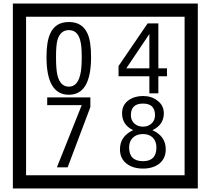

<svg xmlns="http://www.w3.org/2000/svg" viewBox="-20 -980 1195 1090"><path d="M1103 90H53V-960H1103ZM1028 15V-885H128V15ZM497 -656Q497 -442 371 -442Q244 -442 244 -656Q244 -744 265 -789Q294 -855 371 -855Q448 -855 477 -789Q497 -745 497 -656ZM444 -656Q444 -723 435 -752Q420 -809 371 -809Q322 -809 306 -752Q298 -723 298 -656Q298 -587 306 -553Q322 -488 371 -488Q419 -488 435 -554Q444 -587 444 -656ZM928 -547H879V-450H828V-547H653V-605L818 -847H879V-592H928ZM828 -592V-787L697 -592ZM493 -372 364 -30H303L444 -383H248V-427H493ZM921 -132Q921 -79 882 -49Q846 -23 792 -23Q737 -23 701 -49Q661 -79 661 -132Q661 -207 736 -241Q673 -271 673 -337Q673 -384 710 -411Q744 -435 792 -435Q839 -435 872 -410Q910 -383 910 -337Q910 -271 845 -241Q921 -207 921 -132ZM860 -326Q860 -392 792 -392Q723 -392 723 -326Q723 -297 742.5 -279Q762 -261 792 -261Q821 -261 840.5 -279Q860 -297 860 -326ZM868 -143Q868 -178 847.5 -198.5Q827 -219 792 -219Q756 -219 734.5 -198.5Q713 -178 713 -143Q713 -65 792 -65Q868 -65 868 -143Z"/></svg>

Font: Unicode BMP Fallback SIL
Style: Regular
Weight: 400
Foundry: NRSI, SIL International
Version: Version 5.1 Based on Unicode 5.1